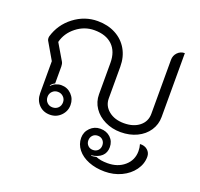

<svg xmlns="http://www.w3.org/2000/svg" viewBox="-136 -745 1154 1107"><g transform="rotate(20 441.0 -192.0)"><path d="M111 -89V-285L50 -390Q47 -396 47 -405Q47 -411 48 -414Q71 -493 136.5 -543Q202 -593 282 -593Q344 -593 392 -567.5Q440 -542 466.5 -496Q493 -450 493 -390V-196Q493 -150 529.5 -120.5Q566 -91 623 -91Q682 -91 718 -120Q754 -149 754 -196V-527Q754 -554 772 -572.5Q790 -591 816 -591V-199Q816 -153 791 -115.5Q766 -78 722 -57Q678 -36 623 -36Q570 -36 526 -57.5Q482 -79 457 -116Q432 -153 432 -199V-391Q432 -461 392.5 -499Q353 -537 282 -537Q221 -537 171.5 -498Q122 -459 108 -402L167 -302Q173 -291 173 -275V-171Q155 -162 148 -149L150 -147Q161 -160 177.5 -167Q194 -174 211 -174Q248 -174 273.5 -148Q299 -122 299 -84Q299 -46 272 -18.5Q245 9 205 9Q164 9 137.5 -18.5Q111 -46 111 -89ZM253 -84Q253 -104 239 -117.5Q225 -131 205 -131Q185 -131 171.5 -117.5Q158 -104 158 -84Q158 -63 171.5 -49.5Q185 -36 205 -36Q226 -36 239.5 -49.5Q253 -63 253 -84ZM421 72Q421 36 446.5 10.5Q472 -15 508 -15Q546 -15 570.5 8Q595 31 595 67Q595 101 573 121.5Q551 142 510 147V150Q523 150 542 146Q569 158 613 158Q676 158 717 122.5Q758 87 758 32Q758 10 752 -10Q780 -12 798.5 4Q817 20 817 45Q817 89 789.5 127Q762 165 715.5 187Q669 209 614 209Q559 209 515 191.5Q471 174 446 142.5Q421 111 421 72ZM551 72Q551 53 539 40.5Q527 28 508 28Q489 28 477 40.5Q465 53 465 72Q465 90 477 102.5Q489 115 508 115Q527 115 539 103Q551 91 551 72Z"/></g></svg>

Font: K2D ExtraLight
Style: Regular
Weight: 275
Designer: Katatrad Aksorn Co.,Ltd.
Foundry: Cadson Demak Co.,Ltd.
Version: Version 1.000; ttfautohint (v1.6)